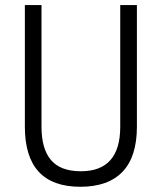

<svg xmlns="http://www.w3.org/2000/svg" viewBox="-20 -713 626 743"><path d="M291 9.8Q76.2 9.8 76.2 -222.7V-693.4H140.6V-222.7Q140.6 -137.2 177.2 -93.8Q213.9 -50.3 293 -50.3Q445.3 -50.3 445.3 -222.7V-693.4H509.8V-222.7Q509.8 -106.4 454.1 -48.3Q398.4 9.8 291 9.8Z"/></svg>

Font: Cascadia Code NF Light
Style: Regular
Weight: 300
Monospace: yes
Designer: Aaron Bell
Foundry: Saja Typeworks
Version: Version 2404.023; ttfautohint (v1.8.4)